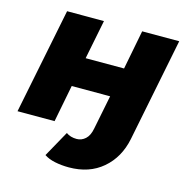

<svg xmlns="http://www.w3.org/2000/svg" viewBox="-109 -645 921 951"><g transform="rotate(15 351.5 -169.5)"><path d="M327 203Q289 203 255.5 196Q222 189 200 174L274 41Q296 57 328 57Q353 57 372.5 39.5Q392 22 399 -15L434 -190H237L200 0H10L119 -542H308L268 -341H465L504 -542H694L588 -12Q568 86 499.5 144.5Q431 203 327 203Z"/></g></svg>

Font: Montserrat ExtraBold
Style: Italic
Weight: 800
Italic angle: -11.3°
Designer: Julieta Ulanovsky
Foundry: Julieta Ulanovsky
Version: Version 9.000; ttfautohint (v1.8.4.7-5d5b)